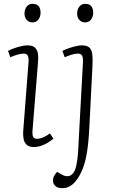

<svg xmlns="http://www.w3.org/2000/svg" viewBox="-20 -754 597 1003"><path d="M129 -429Q131 -451 125.5 -462.5Q120 -474 104 -474Q90 -474 72.5 -469Q55 -464 34 -455L22 -488Q41 -499 72 -508Q103 -517 123 -517Q151 -517 163.5 -504.5Q176 -492 178.5 -471Q181 -450 178 -422L150 -74Q148 -48 153.5 -38.5Q159 -29 173 -29Q188 -29 204 -35.5Q220 -42 241 -57L259 -30Q247 -19 230.5 -9Q214 1 195 7.5Q176 14 156 14Q131 14 118.5 1.5Q106 -11 103 -29.5Q100 -48 101 -66ZM108 -683Q108 -705 119.5 -719.5Q131 -734 150 -734Q164 -734 173.5 -728.5Q183 -723 187.5 -712.5Q192 -702 192 -687Q192 -668 181 -652.5Q170 -637 149 -637Q131 -637 119.5 -650Q108 -663 108 -683ZM447 -94Q443 -11 434.5 40.5Q426 92 413.5 124Q401 156 386 178Q374 196 361.5 207Q349 218 335.5 223.5Q322 229 305 229Q281 229 269 217.5Q257 206 257 189Q257 175 263 164.5Q269 154 278 144L307 160Q322 168 337.5 166Q353 164 365 146.5Q377 129 382 91Q385 75 387 51Q389 27 390 6Q391 -15 391 -18L413 -422Q415 -450 409.5 -462Q404 -474 388 -474Q374 -474 356.5 -469Q339 -464 318 -455L306 -488Q319 -495 337.5 -501.5Q356 -508 375 -512.5Q394 -517 407 -517Q434 -517 446.5 -506Q459 -495 462 -471Q465 -447 463 -409ZM383 -683Q383 -705 394.5 -719.5Q406 -734 425 -734Q439 -734 448.5 -728.5Q458 -723 462.5 -712.5Q467 -702 467 -687Q467 -668 456 -652.5Q445 -637 424 -637Q406 -637 394.5 -650Q383 -663 383 -683Z"/></svg>

Font: Literata ExtraLight
Style: Italic
Weight: 250
Italic angle: -2°
Designer: Latin by Veronika Burian and Jose Scaglione. Greek by Irene Vlachou. Cyrillic by Vera Evstafieva
Foundry: TypeTogether
Version: Version 3.002